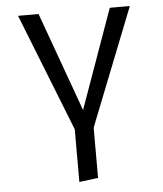

<svg xmlns="http://www.w3.org/2000/svg" viewBox="-53 -587 722 851"><g transform="rotate(-5 307.5 -161.5)"><path d="M265.6 217.4V-16.9L59 -540H150.3L309.7 -99L467.2 -540H556.4L349.7 -16.9V206.7Z"/></g></svg>

Font: FiraCode Nerd Font
Style: Regular
Weight: 400
Designer: Carrois Corporate, Edenspiekermann AG, Nikita Prokopov
Foundry: Carrois Corporate, Edenspiekermann AG, Nikita Prokopov
Version: Version 6.002;Nerd Fonts 2.2.2